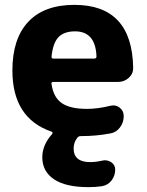

<svg xmlns="http://www.w3.org/2000/svg" viewBox="-20 -550 604 790"><path d="M289 -421Q244 -421 221 -397.5Q198 -374 192 -317Q192 -309 199 -309H368Q377 -309 377 -318Q373 -421 289 -421ZM193 -8Q31 -63 31 -260Q31 -391 96.5 -460.5Q162 -530 286 -530Q524 -530 528 -270Q528 -246 509.5 -229.5Q491 -213 467 -213H200Q190 -213 192 -204Q200 -149 234.5 -125.5Q269 -102 338 -102Q383 -102 435 -115Q456 -120 472.5 -107Q489 -94 489 -73V-71Q489 -46 473.5 -25.5Q458 -5 434 -1Q376 10 314 10H312Q303 10 298 17Q283 36 283 61Q283 117 351 117Q374 117 400 111Q420 106 437 117Q454 128 454 148Q454 173 439 192.5Q424 212 400 216Q375 220 344 220Q250 220 202 187.5Q154 155 154 97Q154 47 194 2Q196 0 196 -3.5Q196 -7 193 -8Z"/></svg>

Font: Rounded Mplus 1c ExtraBold
Style: Regular
Weight: 800
Version: Version 1.059.20150529